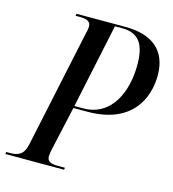

<svg xmlns="http://www.w3.org/2000/svg" viewBox="-134 -803 803 891"><g transform="rotate(15 267.5 -357.0)"><path d="M-27 0H255L257 -10H223C191 -10 171 -16 171 -42C171 -49 173 -63 176 -77L223 -288H290C502 -288 562 -423 562 -535C562 -655 488 -714 358 -714H124L122 -704H138C173 -704 195 -698 195 -672C195 -665 194 -654 190 -641L69 -72C58 -19 30 -10 -8 -10H-25ZM266 -298H225L311 -704H346C426 -704 458 -657 458 -558C458 -430 404 -298 266 -298Z"/></g></svg>

Font: Noto Serif Display Condensed Medium
Style: Italic
Weight: 500
Width: 3
Italic angle: -12°
Designer: Monotype Design Team
Foundry: Monotype Imaging Inc.
Version: Version 2.009